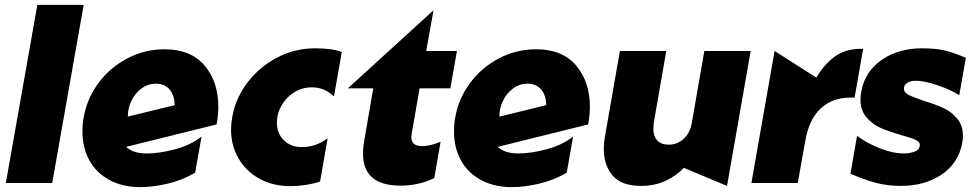

<svg xmlns="http://www.w3.org/2000/svg" viewBox="-20 -750 4013 787"><path d="M323 -730H133L4 0H194Z M582 -121Q525 -121 497 -148L868 -240Q875 -282 875 -311Q875 -415 818.5 -481.5Q762 -548 655 -548Q574 -548 503.5 -511.5Q433 -475 385 -411.5Q337 -348 323 -269Q318 -244 318 -211Q318 -144 346.5 -92.5Q375 -41 429 -12Q483 17 555 17Q606 17 666.5 3Q727 -11 780 -42L806 -190Q761 -155 697 -138Q633 -121 582 -121ZM619 -407Q654 -407 674.5 -384Q695 -361 696 -319L504 -272V-275Q504 -306 518.5 -336.5Q533 -367 559.5 -387Q586 -407 619 -407Z M1271 -552Q1188 -552 1115 -513.5Q1042 -475 993.5 -410.5Q945 -346 932 -270Q927 -242 927 -220Q927 -154 957.5 -101Q988 -48 1043.5 -17.5Q1099 13 1170 13Q1200 13 1233 8Q1266 3 1292 -6L1323 -183Q1274 -147 1218 -147Q1172 -147 1143.5 -175Q1115 -203 1115 -247Q1115 -285 1134.5 -318.5Q1154 -352 1186.5 -372Q1219 -392 1258 -392Q1286 -392 1307.5 -382.5Q1329 -373 1349 -355L1381 -537Q1341 -552 1271 -552Z M1468 -120Q1468 11 1622 11Q1696 11 1760 -20L1786 -169Q1742 -151 1711 -151Q1666 -151 1666 -188Q1666 -193 1668 -205L1700 -388H1826L1853 -541H1727L1757 -708L1406 -388H1510L1472 -168Q1468 -145 1468 -120Z M2105 -121Q2048 -121 2020 -148L2391 -240Q2398 -282 2398 -311Q2398 -415 2341.5 -481.5Q2285 -548 2178 -548Q2097 -548 2026.5 -511.5Q1956 -475 1908 -411.5Q1860 -348 1846 -269Q1841 -244 1841 -211Q1841 -144 1869.5 -92.5Q1898 -41 1952 -12Q2006 17 2078 17Q2129 17 2189.5 3Q2250 -11 2303 -42L2329 -190Q2284 -155 2220 -138Q2156 -121 2105 -121ZM2142 -407Q2177 -407 2197.5 -384Q2218 -361 2219 -319L2027 -272V-275Q2027 -306 2041.5 -336.5Q2056 -367 2082.5 -387Q2109 -407 2142 -407Z M2455 -139Q2455 -73 2491 -30.5Q2527 12 2608 12Q2663 12 2707.5 -8.5Q2752 -29 2783 -62L2960 12L3057 -541H2867L2816 -248Q2809 -205 2782.5 -181Q2756 -157 2721 -157Q2691 -157 2674.5 -174Q2658 -191 2658 -224Q2658 -230 2660 -248L2711 -541H2521L2459 -187Q2455 -166 2455 -139Z M3509 -550Q3448 -550 3404.5 -520Q3361 -490 3326 -432L3155 -541L3060 0H3250L3280 -168Q3295 -259 3343 -304.5Q3391 -350 3467 -350H3483L3518 -550Z M3683 -121Q3641 -121 3588 -141.5Q3535 -162 3493 -193L3466 -38Q3523 -13 3570.5 -0.5Q3618 12 3672 12Q3772 12 3840.5 -35Q3909 -82 3924 -164Q3927 -179 3927 -193Q3927 -236 3903.5 -264Q3880 -292 3847.5 -307Q3815 -322 3766 -337Q3722 -352 3703.5 -361.5Q3685 -371 3685 -387Q3685 -401 3698 -410Q3711 -419 3734 -419Q3768 -419 3821.5 -401Q3875 -383 3912 -360L3939 -513Q3888 -535 3850.5 -543.5Q3813 -552 3759 -552Q3663 -552 3594 -504.5Q3525 -457 3510 -373Q3507 -357 3507 -342Q3507 -297 3532 -268.5Q3557 -240 3590 -225.5Q3623 -211 3675 -196Q3716 -185 3734.5 -176Q3753 -167 3750 -152Q3747 -134 3726.5 -127.5Q3706 -121 3683 -121Z"/></svg>

Font: Geom Black
Style: Bold Italic
Weight: 900
Italic angle: -10°
Version: Version 1.102